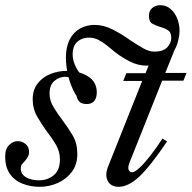

<svg xmlns="http://www.w3.org/2000/svg" viewBox="-20 -712 739 740"><path d="M293 -319Q274 -339 260.5 -368.5Q247 -398 240.5 -430Q234 -462 234 -490Q234 -531 248.5 -559.5Q263 -588 288.5 -602Q314 -616 344 -616Q380 -616 415 -598Q450 -580 482 -557Q506 -541 530 -527Q554 -513 574 -513Q609 -513 624.5 -529.5Q640 -546 640 -566Q640 -587 628 -595Q616 -603 598 -608Q581 -613 567.5 -620.5Q554 -628 554 -651Q554 -671 567 -681.5Q580 -692 598 -692Q621 -692 638 -677Q655 -662 663.5 -639.5Q672 -617 672 -595Q672 -576 666 -552.5Q660 -529 646 -508Q632 -487 607.5 -473Q583 -459 546 -459Q512 -459 481.5 -474.5Q451 -490 426 -509Q409 -523 393 -536Q377 -549 360 -558Q343 -567 322 -567Q296 -567 278 -551Q260 -535 260 -502Q260 -477 274 -450.5Q288 -424 315 -403ZM133 8Q98 8 67 -4Q36 -16 18 -42Q0 -68 0 -109Q0 -139 15.5 -153.5Q31 -168 48 -168Q65 -168 78.5 -157Q92 -146 92 -126Q92 -116 87.5 -108Q83 -100 78 -94Q71 -87 65.5 -80Q60 -73 60 -63Q60 -41 80 -29Q100 -17 130 -17Q163 -17 187 -36.5Q211 -56 211 -98Q211 -127 196.5 -152.5Q182 -178 162 -203Q142 -231 124 -261.5Q106 -292 106 -330Q106 -365 124.5 -389.5Q143 -414 173.5 -426.5Q204 -439 240 -439Q284 -439 318.5 -418Q353 -397 353 -356Q353 -335 343.5 -323Q334 -311 314 -311Q294 -311 284.5 -321.5Q275 -332 275 -349Q275 -351 275.5 -354.5Q276 -358 277 -362Q278 -366 278.5 -370Q279 -374 279 -376Q279 -395 265 -405.5Q251 -416 231 -416Q209 -416 190 -400.5Q171 -385 171 -351Q171 -324 187 -298Q203 -272 222 -247Q243 -219 260.5 -189.5Q278 -160 278 -119Q278 -77 256.5 -49Q235 -21 202 -6.5Q169 8 133 8ZM437 8Q408 8 396 -13.5Q384 -35 395 -66L528 -400H455L467 -430H541L573 -510L653 -520L617 -431H699L687 -401H605L479 -85Q472 -66 476 -57Q480 -48 489 -48Q499 -48 517.5 -65Q536 -82 559.5 -112Q583 -142 606 -178L624 -167Q560 -72 517.5 -32Q475 8 437 8Z"/></svg>

Font: Ibarra Real Nova Medium
Style: Italic
Weight: 500
Italic angle: -22°
Designer: Jose Maria Ribagorda & Octavio Pardo
Foundry: Octavio Pardo
Version: Version 2.000